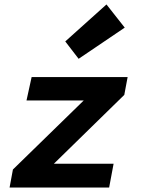

<svg xmlns="http://www.w3.org/2000/svg" viewBox="-20 -842 640 862"><path d="M23 0 38 -81 356 -391H99L122 -496H553L538 -416L222 -107H490L470 0ZM333 -578 273 -656 458 -822 540 -718Z"/></svg>

Font: Source Code Pro ExtraLight
Style: Bold Italic
Weight: 700
Italic angle: -11°
Monospace: yes
Version: Version 1.016;hotconv 1.0.116;makeotfexe 2.5.65601